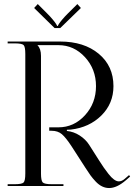

<svg xmlns="http://www.w3.org/2000/svg" viewBox="-20 -926 668 956"><path d="M279.8 -786.1H252L149.9 -886.2L168 -905.8L216.8 -856.9Q230.5 -843.3 241.9 -829.6Q253.4 -815.9 258.8 -807.4Q264.2 -798.8 264.2 -796.9H268.1Q268.1 -798.8 273.4 -807.1Q278.8 -815.4 290.3 -829.1Q301.8 -842.8 315.9 -856.9L365.2 -905.8L382.8 -886.2ZM18.1 0V-8.8H53.2Q88.9 -8.8 97.4 -17.3Q106 -25.9 106 -62V-657.2Q106 -693.4 97.4 -701.7Q88.9 -710 53.2 -710H18.1V-719.2H278.8Q398.4 -719.2 471.7 -658.2Q544.9 -597.2 544.9 -497.1Q544.9 -410.6 484.9 -351.1Q424.8 -291.5 333 -280.8L313 -279.8V-273.9Q347.2 -270.5 377 -251.2Q406.7 -231.9 423.8 -205.1L474.1 -126Q487.8 -104.5 496.6 -91.8Q505.4 -79.1 520 -60.3Q534.7 -41.5 547.6 -32.2Q560.5 -22.9 571.8 -22.9Q586.4 -22.9 600.6 -35.2L622.6 -54.2L627.9 -46.9L606 -27.8Q561.5 10.3 523.4 10.3Q505.4 10.3 488.5 2.2Q471.7 -5.9 456.3 -22.2Q440.9 -38.6 430.7 -52.7Q420.4 -66.9 405.8 -89.8L335.9 -198.2Q308.1 -240.7 288.1 -257.8Q268.1 -274.9 236.8 -274.9H225.1V-292H271Q348.1 -292 403.1 -352.1Q458 -412.1 458 -497.1Q458 -581.5 403.1 -641.4Q348.1 -701.2 271 -701.2H167V-700.2Q184.1 -683.1 184.1 -647.9V-62Q184.1 -26.4 192.9 -17.6Q201.7 -8.8 237.8 -8.8H295.9V0Z"/></svg>

Font: FoglihtenNo07calt
Style: Regular
Weight: 500
Designer: gluk (gluksza@wp.pl)
Foundry: gluk (gluksza@wp.pl)
Version: Version 0.844